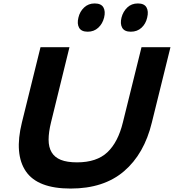

<svg xmlns="http://www.w3.org/2000/svg" viewBox="-20 -1084 1009 1114"><path d="M834 -982Q826 -946 801 -923Q776 -900 739 -900Q702 -900 689 -923Q676 -946 685 -982Q694 -1017 718.5 -1040.5Q743 -1064 780 -1064Q817 -1064 830 -1041Q843 -1018 834 -982ZM584 -982Q575 -946 550 -923Q525 -900 489 -900Q452 -900 439 -923Q426 -946 435 -982Q443 -1017 468 -1040.5Q493 -1064 529 -1064Q567 -1064 580 -1041Q593 -1018 584 -982ZM861 -373Q817 -191 699.5 -90.5Q582 10 390 10Q198 10 130 -90Q62 -190 107 -373L215 -810H383L276 -374Q262 -317 262 -273.5Q262 -230 279.5 -200.5Q297 -171 333 -156.5Q369 -142 427 -142Q541 -142 603 -200.5Q665 -259 693 -374L801 -810H969Z"/></svg>

Font: TypoPRO Sinkin Sans
Style: 700 Bold Italic
Weight: 700
Italic angle: -112°
Designer: Keith Bates
Foundry: K-Type
Version: Sinkin Sans (version 1.0)  by Keith Bates   •   © 2014   www